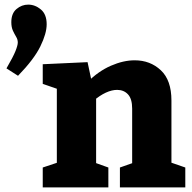

<svg xmlns="http://www.w3.org/2000/svg" viewBox="-20 -811 829 831"><path d="M29 -715Q29 -753 51.5 -772Q74 -791 102 -791Q132 -791 157 -770Q182 -749 182 -706Q182 -666 154.5 -610Q127 -554 58 -483L8 -515Q37 -565 47 -590Q57 -615 57 -627Q57 -640 50 -651.5Q43 -663 36 -678Q29 -693 29 -715ZM165 0V-86L246 -113L226 -89V-447L246 -420L165 -448V-533L359 -542L379 -448L358 -455Q406 -503 460 -526.5Q514 -550 563 -550Q630 -550 676 -507Q722 -464 722 -376V-89L707 -112L782 -86V0H499V-86L570 -111L552 -86V-341Q552 -383 534 -402.5Q516 -422 487 -422Q464 -422 438 -410Q412 -398 385 -375L396 -398V-86L382 -110L449 -86V0Z"/></svg>

Font: Bitter Thin ExtraBold
Style: Regular
Weight: 800
Version: Version 3.020